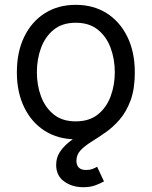

<svg xmlns="http://www.w3.org/2000/svg" viewBox="-20 -573 637 806"><path d="M297.9 11.7Q224.1 11.7 168.5 -23.4Q112.8 -58.6 81.8 -122.1Q50.8 -185.5 50.8 -269.5Q50.8 -355 81.8 -418.7Q112.8 -482.4 168.5 -517.6Q224.1 -552.7 297.9 -552.7Q372.1 -552.7 427.7 -517.6Q483.4 -482.4 514.6 -418.7Q545.9 -355 545.9 -269.5Q545.9 -185.5 514.6 -122.1Q483.4 -58.6 427.7 -23.4Q372.1 11.7 297.9 11.7ZM297.9 -63.5Q354.5 -63.5 390.6 -92.3Q426.8 -121.1 444.3 -168.2Q461.9 -215.3 461.9 -269.5Q461.9 -324.7 444.3 -372.1Q426.8 -419.4 390.6 -448.5Q354.5 -477.5 297.9 -477.5Q241.7 -477.5 205.8 -448.5Q169.9 -419.4 152.3 -372.1Q134.8 -324.7 134.8 -269.5Q134.8 -215.3 152.3 -168.2Q169.9 -121.1 205.8 -92.3Q241.7 -63.5 297.9 -63.5ZM329.6 212.9Q282.7 212.9 249.3 188.7Q215.8 164.6 215.8 119.1Q215.8 89.4 230.5 66.4Q245.1 43.5 269.3 23.9Q293.5 4.4 322.3 -14.9Q351.1 -34.2 379.6 -56.9Q408.2 -79.6 432.4 -108.9Q456.5 -138.2 471.2 -177.5Q485.8 -216.8 485.8 -269.5H545.9Q545.9 -199.2 528.1 -151.4Q510.3 -103.5 482.4 -71.3Q454.6 -39.1 423.3 -17.3Q392.1 4.4 364.3 21.7Q336.4 39.1 318.6 57.6Q300.8 76.2 300.8 102.1Q300.8 120.1 310.8 130.4Q320.8 140.6 341.8 140.6Q356.4 140.6 368.2 136.2Q379.9 131.8 387.7 127L416.5 188.5Q401.9 196.8 380.6 204.8Q359.4 212.9 329.6 212.9Z"/></svg>

Font: GitLab Sans
Style: Regular
Weight: 400
Designer: Rasmus Andersson
Foundry: Modifications by GitLab B.V., manufactured by rsms
Version: Version 4.000;git-c8fb6b7